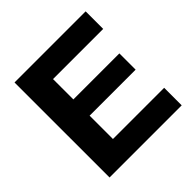

<svg xmlns="http://www.w3.org/2000/svg" viewBox="-186 -867 1020 1020"><g transform="rotate(-45 324.0 -357.0)"><path d="M603 -713.9V-582H226.1V-429.2H571.8V-307.1H226.1V-131.8H610.8V0H68.8V-713.9Z"/></g></svg>

Font: XB Khoramshahr
Style: Bold
Weight: 700
Designer: Behnam
Foundry: Irmug
Version: Version 8.005 2009